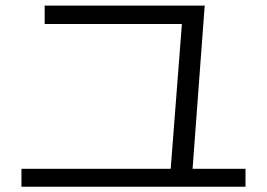

<svg xmlns="http://www.w3.org/2000/svg" viewBox="-20 -707 978 703"><path d="M58.6 -88.9H605L646 -619.1H143.6V-686.5H729.5L685.1 -88.9H878.9V-23.4H58.6Z"/></svg>

Font: Pretendard JP
Style: Regular
Weight: 400
Designer: Base glyphs from Inter by Rasmus Andersson; Hangeul glyphs from Noto Sans CJK(Source Han Sans) by Jang Soo-young and Kan
Foundry: Kil Hyung-jin
Version: Version 1.309